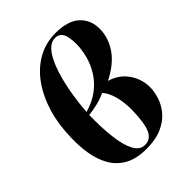

<svg xmlns="http://www.w3.org/2000/svg" viewBox="-222 -906 1044 1044"><g transform="rotate(-45 300.0 -384.0)"><path d="M292 14Q214 14 164.5 -14Q115 -42 88.5 -89Q62 -136 52 -194.5Q42 -253 44 -314Q45 -414 70 -499Q95 -584 140 -647.5Q185 -711 247.5 -746.5Q310 -782 387 -782Q481 -782 527.5 -739Q574 -696 573 -625Q572 -559 531.5 -499.5Q491 -440 404 -396Q470 -377 506.5 -324Q543 -271 542 -206Q541 -171 528 -132.5Q515 -94 486 -61Q457 -28 409.5 -7Q362 14 292 14ZM202 -359Q263 -376 305.5 -408.5Q348 -441 374 -482.5Q400 -524 412 -569Q424 -614 425 -656Q425 -715 410.5 -740Q396 -765 365 -765Q325 -765 292 -715Q259 -665 235.5 -573.5Q212 -482 202 -359ZM301 -7Q344 -7 363.5 -49.5Q383 -92 385 -190Q386 -252 372 -300.5Q358 -349 335 -372Q303 -357 269 -349Q235 -341 201 -337Q199 -241 208 -166Q217 -91 239.5 -49Q262 -7 301 -7Z"/></g></svg>

Font: Literata 72pt
Style: Bold Italic
Weight: 700
Italic angle: -2°
Designer: Latin by Veronika Burian and Jose Scaglione. Greek by Irene Vlachou. Cyrillic by Vera Evstafieva
Foundry: TypeTogether
Version: Version 3.002